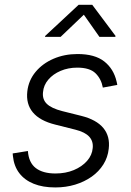

<svg xmlns="http://www.w3.org/2000/svg" viewBox="-20 -782 556 813"><path d="M213.9 11.7Q161.1 11.7 122.6 -3.9Q84 -19.5 61.5 -49.1Q39.1 -78.6 34.7 -121.1Q34.2 -125 34.2 -126.7Q34.2 -128.4 33.7 -132.3L98.1 -142.6Q101.6 -93.3 131.6 -70.3Q161.6 -47.4 214.8 -47.4Q257.8 -47.4 292.5 -61.8Q327.1 -76.2 348.6 -100.6Q370.1 -125 372.6 -155.3Q375.5 -184.1 357.7 -203.4Q339.8 -222.7 299.3 -232.9L213.9 -254.4Q148.9 -270.5 119.1 -306.2Q89.4 -341.8 95.7 -395.5Q101.1 -441.9 130.6 -477.5Q160.2 -513.2 206.5 -533.2Q252.9 -553.2 308.1 -553.2Q381.8 -553.2 421.6 -521.7Q461.4 -490.2 473.6 -437Q474.6 -433.1 475.3 -429.9Q476.1 -426.8 476.6 -422.4L415.5 -411.1Q408.7 -448.2 384.3 -471.9Q359.9 -495.6 307.1 -495.6Q268.6 -495.6 236.6 -481.9Q204.6 -468.3 184.6 -444.8Q164.6 -421.4 162.1 -391.6Q158.7 -361.3 178.2 -342.3Q197.8 -323.2 243.7 -311.5L323.7 -291.5Q388.2 -275.4 417.5 -240Q446.8 -204.6 440.4 -151.9Q436.5 -115.7 417.7 -85.7Q398.9 -55.7 368.2 -33.9Q337.4 -12.2 298.1 -0.2Q258.8 11.7 213.9 11.7ZM236.8 -626H170.4L171.4 -629.9L313 -761.7H370.6L469.2 -629.9L468.3 -626H400.9L335 -719.7Z"/></svg>

Font: Inter Light
Style: Italic
Weight: 300
Italic angle: -9.3988°
Designer: Rasmus Andersson
Foundry: rsms
Version: Version 4.001;git-66647c0bb